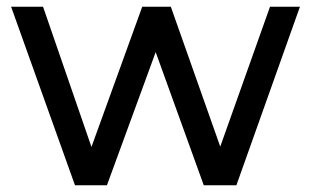

<svg xmlns="http://www.w3.org/2000/svg" viewBox="-20 -551 926 571"><path d="M203 0H298L443 -396L586 0H683L872 -531H783L635 -115L488 -531H403L252 -114L108 -531H13Z"/></svg>

Font: Chess Sans Medium
Style: Regular
Weight: 500
Designer: Wolf Bōese
Foundry: Wolf Bōese
Version: Version 7.223;Glyphs 3.3 (3306)